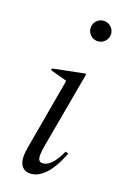

<svg xmlns="http://www.w3.org/2000/svg" viewBox="-138 -743 535 801"><g transform="rotate(20 129.5 -342.0)"><path d="M180 -605Q162 -605 149 -618Q136 -631 136 -650Q136 -668 149 -681Q162 -694 180 -694Q199 -694 212 -681Q225 -668 225 -650Q225 -631 212 -618Q199 -605 180 -605ZM105 10Q76 10 63.5 -14.5Q51 -39 61 -92L116 -405L42 -425V-433L177 -460H185L124 -119Q117 -79 120.5 -63.5Q124 -48 139 -48Q179 -48 215 -127L228 -122Q200 -52 169 -21Q138 10 105 10Z"/></g></svg>

Font: Spectral Light
Style: Italic
Weight: 300
Italic angle: -10°
Designer: Jean-Baptiste Levee
Foundry: Production Type
Version: Version 2.001